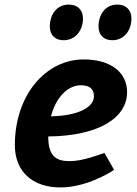

<svg xmlns="http://www.w3.org/2000/svg" viewBox="-20 -810 600 840"><path d="M536 -407C536 -494 464 -550 346 -550C182 -550 45 -396 45 -175C45 -58 124 10 244 10C350 10 450 -47 479 -67L437 -141C415 -134 344 -105 285 -105C226 -105 191 -126 191 -213C411 -215 536 -294 536 -407ZM391 -389C391 -344 330 -304 203 -301C223 -380 274 -437 334 -437C372 -437 391 -421 391 -389ZM411 -694C411 -657 434 -634 471 -634C524 -634 555 -678 555 -729C555 -767 531 -790 493 -790C440 -790 411 -745 411 -694ZM198 -694C198 -657 221 -634 258 -634C311 -634 343 -678 343 -729C343 -767 319 -790 281 -790C227 -790 198 -745 198 -694Z"/></svg>

Font: Bitter
Style: Bold Italic
Weight: 700
Designer: Sol Matas
Foundry: Sol Matas
Version: Version 1.002